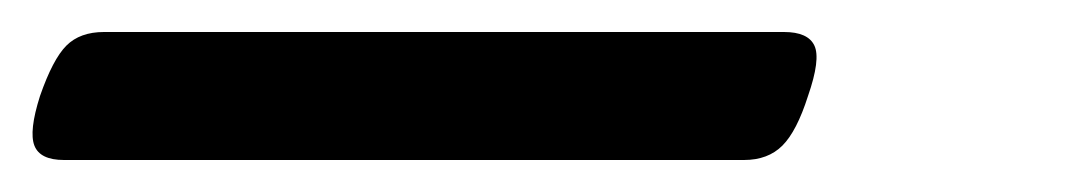

<svg xmlns="http://www.w3.org/2000/svg" viewBox="-101 34 671 120"><path d="M-61 134Q-76 134 -79.5 125Q-83 116 -76 94Q-68 71 -59.5 62.5Q-51 54 -36 54H389Q404 54 408 62.5Q412 71 404 94Q397 116 388 125Q379 134 364 134Z"/></svg>

Font: Playwrite NL
Style: Regular
Weight: 400
Designer: Veronika Burian, José Scaglione
Foundry: TypeTogether
Version: Version 1.002